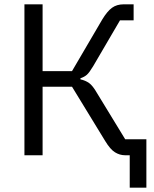

<svg xmlns="http://www.w3.org/2000/svg" viewBox="-20 -718 710 888"><path d="M580 0H558Q534 0 512 -13.5Q490 -27 467 -65L313 -317H177V0H93V-698H177V-389H313L453 -628Q476 -666 498 -682Q520 -698 552 -698H598V-624H535L411 -412Q393 -382 381.5 -372Q370 -362 352 -356V-351Q375 -346 392 -334Q409 -322 429 -287L559 -74H657V150H580Z"/></svg>

Font: IBM Plex Sans
Style: Regular
Weight: 400
Designer: Mike Abbink, Paul van der Laan, Pieter van Rosmalen
Foundry: Bold Monday
Version: Version 3.005